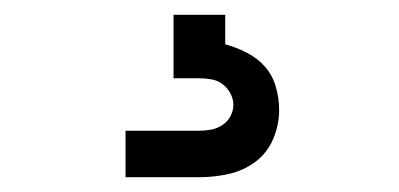

<svg xmlns="http://www.w3.org/2000/svg" viewBox="-20 -20 540 260"><path d="M150 220V157H250Q258 157 266 155.5Q274 154 281 149.5Q288 145 292 137.5Q296 130 296 122Q296 114 292 106.5Q288 99 281.5 94Q275 89 266.5 87.5Q258 86 250 86H215V0H285V40Q300 44 314.5 51.5Q329 59 339 70.5Q349 82 353.5 97.5Q358 113 358 129Q358 149 350 168Q342 187 326 199Q310 211 290 215.5Q270 220 250 220Z"/></svg>

Font: Iosevka Fixed
Style: Regular
Weight: 400
Monospace: yes
Designer: Belleve Invis
Foundry: Belleve Invis
Version: Version 33.2.4